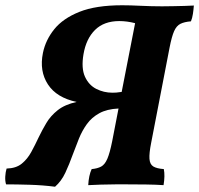

<svg xmlns="http://www.w3.org/2000/svg" viewBox="-54 -700 756 729"><path d="M155 9Q109 3 58 1.5Q7 0 -31 0Q-35 -13 -34 -30Q-33 -47 -29 -60Q7 -61 28.5 -78.5Q50 -96 64.5 -122.5Q79 -149 93 -179Q106 -206 122 -233Q138 -260 165 -281.5Q192 -303 237 -313Q161 -329 128 -379.5Q95 -430 109 -499Q119 -548 152 -589Q185 -630 247.5 -655Q310 -680 410 -680Q440 -680 480.5 -678Q521 -676 561 -676Q579 -676 602 -676.5Q625 -677 646.5 -677.5Q668 -678 682 -679Q681 -664 678.5 -647.5Q676 -631 671 -619Q646 -617 631 -609.5Q616 -602 607 -581.5Q598 -561 590 -520L520 -158Q512 -118 513.5 -97Q515 -76 528 -68Q541 -60 568 -58Q573 -33 567 3Q539 1 501 0.5Q463 0 430 0Q411 0 383.5 0Q356 0 328.5 1Q301 2 281 3Q283 -34 294 -58Q316 -60 330 -67.5Q344 -75 353.5 -97Q363 -119 372 -164L396 -288Q352 -286 323 -270Q294 -254 276 -229Q258 -204 246 -174.5Q234 -145 223 -115Q209 -76 194 -44Q179 -12 155 9ZM263 -494Q254 -441 268.5 -409Q283 -377 311.5 -362.5Q340 -348 373 -348Q379 -348 387.5 -348.5Q396 -349 408 -351L459 -612Q428 -620 399 -620Q341 -620 307 -586.5Q273 -553 263 -494Z"/></svg>

Font: Vollkorn
Style: Bold Italic
Weight: 700
Italic angle: -11°
Designer: Friedrich Althausen
Foundry: Friedrich Althausen
Version: Version 5.000; ttfautohint (v1.8.3)